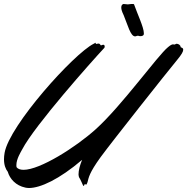

<svg xmlns="http://www.w3.org/2000/svg" viewBox="-35 -920 937 961"><path d="M485 -678C488 -680 489 -684 489 -687C489 -692 487 -696 482 -696C477 -696 474 -693 471 -693C469 -693 468 -694 466 -698C464 -701 461 -702 458 -702C454 -702 449 -700 446 -700C445 -700 444 -701 444 -702C444 -702 445 -706 443 -706L434 -701C334 -651 12 -293 -12 -155C-14 -143 -15 -133 -15 -123C-15 -94 -7 -74 4 -60C14 -25 44 9 92 19C97 20 103 21 110 21C167 21 261 -22 376 -120C365 -94 358 -67 358 -47C358 -44 359 -41 359 -39C361 -28 361 -36 373 -9C379 6 382 11 384 11C385 11 386 8 388 4C389 2 389 1 390 1C392 1 393 4 396 4C398 4 400 1 403 -8C409 -31 411 -54 469 -134C527 -213 805 -564 850 -618C875 -648 882 -662 882 -671C882 -683 869 -681 869 -685C869 -694 858 -701 849 -701C845 -701 842 -697 838 -697C836 -697 834 -698 831 -698C827 -698 820 -696 806 -684C754 -642 575 -391 444 -273C343 -182 165 -70 83 -70C67 -70 55 -74 48 -83C47 -87 47 -90 47 -94C47 -124 69 -159 76 -172C139 -293 427 -616 485 -678ZM584 -844C604 -796 618 -738 641 -738C648 -738 648 -741 654 -741C656 -741 659 -741 661 -740C663 -739 665 -739 668 -739C674 -739 682 -741 684 -746C685 -748 685 -751 685 -754C685 -783 652 -852 636 -898C635 -900 632 -900 629 -900C626 -900 622 -900 622 -900C620 -900 607 -898 605 -898C602 -898 587 -900 584 -900C581 -900 572 -897 572 -882C572 -874 575 -862 584 -844Z"/></svg>

Font: Oregano
Style: Italic
Weight: 400
Italic angle: -12°
Designer: Astigmatic (AOETI)
Foundry: Astigmatic (AOETI)
Version: Version 1.000